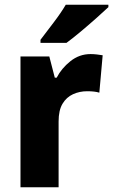

<svg xmlns="http://www.w3.org/2000/svg" viewBox="-20 -786 475 806"><path d="M360 -559Q372 -559 386 -557.5Q400 -556 411 -554L397 -397Q378 -403 346 -403Q314 -403 286.5 -390.5Q259 -378 242.5 -350.5Q226 -323 226 -276V0H66V-549H187L210 -460H218Q238 -499 275.5 -529Q313 -559 360 -559ZM435 -756Q416 -738 384.5 -710Q353 -682 319 -653.5Q285 -625 259 -606H150V-619Q175 -652 205.5 -692Q236 -732 256 -766H435Z"/></svg>

Font: Noto Sans Armenian SemiCondensed ExtraBold
Style: Regular
Weight: 800
Width: 4
Designer: Monotype Design Team
Foundry: Monotype Imaging Inc.
Version: Version 2.008; ttfautohint (v1.8.4.7-5d5b)